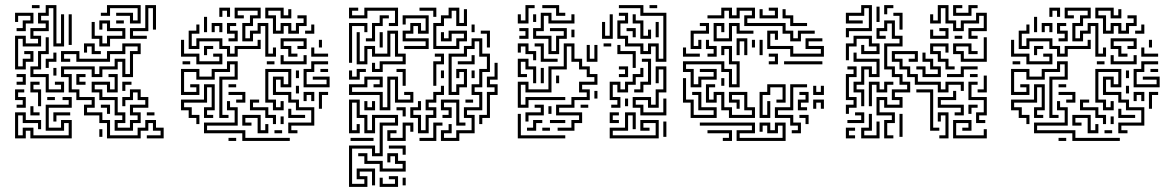

<svg xmlns="http://www.w3.org/2000/svg" viewBox="-20 -536 4599 752"><path d="M39 -264V-396H81V-366H129V-384H99V-426H159V-444H129V-486H159V-516H201V-366H219V-480H231V-354H189V-504H171V-474H141V-456H171V-414H111V-396H141V-354H69V-384H51V-276H69V-306H99V-324H75V-336H111V-294H81V-264ZM105 -504V-516H135V-504ZM489 -444V-474H435V-486H501V-456H519V-504H411V-474H375V-486H399V-516H531V-444ZM489 -384V-426H549V-516H591V-420H579V-504H561V-414H501V-396H555V-384ZM45 -414V-426H69V-456H99V-474H51V-450H39V-486H111V-444H81V-414ZM249 -360V-480H261V-360ZM369 -354V-384H339V-450H351V-396H381V-366H399V-396H459V-414H399V-444H381V-420H369V-456H411V-426H471V-384H411V-354ZM435 -444V-456H465V-444ZM159 -174V-234H99V-276H129V-336H159V-390H171V-324H141V-264H111V-246H171V-186H219V-204H195V-216H231V-174ZM339 -324V-354H321V-330H309V-366H351V-336H375V-324ZM399 6V-54H369V-84H309V-126H339V-144H279V-174H249V-234H219V-276H351V-246H369V-276H429V-306H471V-246H489V-336H519V-354H471V-324H411V-294H279V-324H231V-306H255V-294H219V-336H291V-306H399V-336H459V-366H531V-324H501V-234H459V-294H441V-264H381V-234H339V-264H231V-246H261V-186H291V-156H351V-114H321V-96H381V-66H411V-6H519V-36H549V-66H591V-36H621V6H555V-6H609V-24H579V-54H561V-24H531V6ZM159 -270V-306H189V-330H201V-294H171V-270ZM189 -240V-270H201V-240ZM45 -204V-216H69V-234H45V-246H81V-204ZM279 -204V-246H315V-234H291V-216H315V-204ZM429 -24V-66H459V-84H429V-144H369V-174H339V-216H411V-186H429V-234H405V-246H441V-174H399V-204H351V-186H381V-156H441V-96H471V-54H441V-36H489V-66H519V-84H489V-126H549V-144H519V-174H501V-144H471V-120H459V-156H489V-186H531V-156H561V-114H501V-96H531V-54H501V-24ZM129 -120V-174H99V-216H135V-204H111V-186H141V-120ZM459 -180V-216H495V-204H471V-180ZM45 -114V-126H69V-144H39V-186H75V-174H51V-156H81V-114ZM39 6V-96H81V-66H141V-30H129V-54H69V-84H51V-6H69V-36H111V-6H249V-54H231V-24H159V-126H249V-144H225V-156H261V-114H171V-36H219V-66H261V6H99V-24H81V6ZM165 -144V-156H195V-144ZM399 -90V-114H375V-126H411V-90ZM99 -84V-120H111V-96H135V-84ZM189 -60V-96H255V-84H201V-60ZM555 -84V-96H585V-84ZM369 0V-30H381V0Z M839 -470V-506H881V-470H869V-494H851V-470ZM1019 -314V-434H1001V-404H971V-374H929V-446H959V-476H989V-494H911V-476H935V-464H899V-506H1001V-464H971V-434H941V-386H959V-416H989V-446H1031V-326H1049V-350H1061V-314ZM1049 -404V-464H1019V-506H1091V-476H1109V-500H1121V-464H1079V-494H1031V-476H1061V-416H1079V-446H1121V-416H1139V-446H1169V-464H1145V-476H1181V-434H1151V-404H1109V-434H1091V-404ZM779 -410V-470H791V-410ZM809 -410V-446H851V-410H839V-434H821V-410ZM875 -374V-386H899V-404H869V-446H905V-434H881V-416H911V-374ZM1175 -404V-416H1199V-440H1211V-404ZM869 -314V-344H839V-374H761V-344H719V-416H749V-440H761V-404H731V-356H749V-386H851V-356H881V-326H899V-356H989V-380H1001V-344H911V-314ZM1109 -314V-344H1079V-386H1181V-344H1145V-356H1169V-374H1091V-356H1121V-326H1145V-314ZM749 -284V-314H689V-380H701V-326H761V-296H839V-314H815V-326H851V-284ZM1229 -350V-380H1241V-350ZM779 -320V-356H815V-344H791V-320ZM1199 -314V-350H1211V-326H1265V-314ZM1079 -284V-320H1091V-296H1169V-320H1181V-284ZM839 -74V-236H899V-284H881V-254H821V-224H749V-254H701V-176H749V-194H725V-206H761V-164H689V-266H761V-236H809V-266H869V-296H911V-224H851V-86H875V-74ZM1169 -194V-266H1199V-296H1265V-284H1211V-254H1181V-206H1259V-224H1205V-236H1271V-194ZM1025 -284V-296H1055V-284ZM695 -284V-296H725V-284ZM1109 -14V-56H1199V-104H1139V-134H1109V-164H1049V-236H1091V-206H1109V-254H1031V-146H1061V-116H1079V-140H1091V-104H1049V-134H1019V-266H1121V-194H1079V-224H1061V-176H1121V-146H1151V-116H1211V-44H1121V-26H1145V-14ZM1235 -254V-266H1265V-254ZM1139 -230V-260H1151V-230ZM749 -50V-74H719V-104H689V-146H779V-206H821V-104H791V-86H815V-74H779V-116H809V-194H791V-134H701V-116H731V-86H761V-50ZM875 -194V-206H905V-194ZM1139 -170V-200H1151V-170ZM905 -134V-146H929V-164H875V-176H941V-134ZM1169 -140V-176H1211V-140H1199V-164H1181V-140ZM1229 -110V-176H1265V-164H1241V-110ZM1049 -50V-74H1019V-104H959V-146H995V-134H971V-116H1031V-86H1061V-50ZM929 16V-14H779V-56H899V-104H869V-140H881V-116H911V-44H791V-26H941V4H1115V16ZM1109 -74V-110H1121V-86H1175V-74ZM989 -14V-74H941V-56H965V-44H929V-86H1001V-26H1019V-50H1031V-14ZM1079 -50V-80H1091V-50ZM1055 -14V-26H1085V-14ZM875 16V4H905V16Z M1503 -434V-446H1527V-494H1419V-464H1347V-506H1383V-494H1359V-476H1407V-506H1539V-434ZM1677 -470V-494H1623V-506H1689V-470ZM1677 -344V-446H1707V-476H1737V-506H1779V-446H1797V-500H1809V-434H1767V-494H1749V-464H1719V-434H1689V-356H1767V-386H1797V-404H1749V-374H1707V-410H1719V-386H1737V-416H1809V-374H1779V-344ZM1413 -374V-386H1437V-446H1467V-476H1503V-464H1479V-434H1449V-374ZM1563 -344V-356H1647V-374H1557V-416H1587V-446H1629V-416H1647V-464H1569V-440H1557V-476H1659V-404H1617V-434H1599V-404H1569V-386H1659V-344ZM1347 -290V-446H1419V-410H1407V-434H1359V-290ZM1827 -410V-440H1839V-410ZM1437 -254V-290H1449V-266H1467V-296H1557V-314H1527V-404H1509V-314H1437V-344H1419V-284H1377V-410H1389V-296H1407V-356H1449V-326H1497V-416H1539V-326H1569V-284H1479V-254ZM1887 -350V-404H1863V-416H1899V-350ZM1467 -350V-410H1479V-350ZM1707 16V-26H1737V-50H1749V-14H1719V4H1767V-26H1827V-74H1797V-116H1857V-164H1827V-206H1857V-266H1887V-314H1857V-374H1839V-344H1809V-314H1749V-176H1767V-206H1797V-254H1779V-230H1767V-266H1809V-194H1779V-164H1737V-326H1797V-356H1827V-386H1869V-326H1899V-254H1869V-194H1839V-176H1869V-104H1809V-86H1839V-14H1779V16ZM1677 -200V-296H1707V-314H1683V-326H1719V-284H1689V-200ZM1773 -284V-296H1827V-320H1839V-284ZM1857 -50V-86H1887V-176H1917V-194H1887V-236H1917V-290H1929V-224H1899V-206H1929V-164H1899V-74H1869V-50ZM1557 -200V-254H1533V-266H1569V-200ZM1347 -224V-260H1359V-236H1377V-266H1413V-254H1389V-224ZM1707 -230V-260H1719V-230ZM1827 -230V-260H1839V-230ZM1467 -104V-164H1347V-206H1407V-236H1479V-194H1443V-206H1467V-224H1419V-194H1359V-176H1479V-116H1497V-236H1539V-146H1587V-164H1563V-176H1599V-134H1527V-224H1509V-104ZM1617 -14V-74H1587V-116H1617V-140H1629V-104H1599V-86H1629V-26H1647V-86H1677V-104H1647V-146H1677V-176H1707V-200H1719V-164H1689V-134H1659V-116H1689V-74H1659V-14ZM1803 -134V-146H1833V-134ZM1767 -44V-134H1719V-116H1749V-74H1713V-86H1737V-104H1707V-146H1779V-56H1803V-44ZM1347 196V34H1449V64H1467V-56H1527V-74H1449V-14H1407V-74H1377V-134H1359V-26H1377V-50H1389V-14H1347V-146H1389V-86H1419V-26H1437V-86H1539V-44H1479V76H1437V46H1359V184H1407V166H1377V124H1449V190H1437V136H1389V154H1419V196ZM1407 -104V-140H1419V-116H1437V-140H1449V-104ZM1557 -80V-104H1533V-116H1569V-80ZM1497 16V-26H1533V-14H1509V4H1557V-56H1599V-20H1587V-44H1569V16ZM1623 16V4H1677V-56H1713V-44H1689V16ZM1353 16V4H1443V16ZM1557 70V46H1503V34H1569V70ZM1467 136V106H1407V76H1383V64H1419V94H1479V124H1557V106H1527V76H1509V100H1497V64H1539V94H1569V136ZM1467 196V160H1479V184H1527V166H1503V154H1539V196ZM1557 190V160H1569V190Z M2008 -444V-480H2020V-456H2038V-516H2074V-504H2050V-444ZM2158 -474V-504H2104V-516H2170V-486H2194V-474ZM2548 -294V-354H2530V-324H2488V-354H2428V-384H2398V-456H2428V-474H2404V-486H2440V-444H2410V-396H2440V-366H2500V-336H2518V-366H2560V-306H2578V-474H2488V-504H2404V-516H2500V-486H2590V-294ZM2524 -504V-516H2554V-504ZM2128 -324V-384H2068V-426H2098V-486H2140V-456H2218V-480H2230V-444H2128V-474H2110V-414H2080V-396H2140V-336H2158V-396H2188V-414H2134V-426H2200V-384H2170V-324ZM2068 -450V-480H2080V-450ZM2338 -384V-450H2350V-396H2368V-480H2380V-384ZM2488 -384V-444H2458V-480H2470V-456H2500V-396H2518V-420H2530V-384ZM2548 -390V-450H2560V-390ZM2014 -384V-396H2038V-414H2014V-426H2050V-384ZM2458 -390V-414H2434V-426H2470V-390ZM2218 -390V-420H2230V-390ZM2344 -354V-366H2374V-354ZM2068 -300V-324H2038V-354H2020V-330H2008V-366H2050V-336H2080V-300ZM2098 -294V-354H2074V-366H2110V-306H2164V-294ZM2164 -24V-36H2218V-66H2248V-84H2158V-126H2218V-156H2278V-174H2248V-216H2308V-234H2278V-264H2248V-294H2218V-354H2200V-264H2140V-174H2038V-204H2020V-126H2038V-156H2194V-144H2050V-114H2008V-216H2050V-186H2128V-276H2188V-366H2230V-306H2260V-276H2290V-246H2320V-204H2260V-186H2290V-144H2230V-114H2170V-96H2260V-54H2230V-24ZM2278 -294V-360H2290V-306H2308V-360H2320V-294ZM2458 -270V-324H2398V-360H2410V-336H2470V-270ZM2068 -210V-264H2038V-294H2020V-246H2044V-234H2008V-306H2050V-276H2080V-210ZM2464 -174V-186H2488V-216H2518V-294H2494V-306H2530V-204H2500V-174ZM2404 -234V-246H2428V-264H2404V-276H2440V-234ZM2488 -84V-114H2458V-156H2530V-126H2548V-186H2578V-264H2560V-210H2548V-276H2590V-174H2560V-114H2518V-144H2470V-126H2500V-96H2578V-150H2590V-84ZM2098 -210V-270H2110V-210ZM2374 -114V-126H2398V-144H2368V-216H2410V-186H2428V-216H2458V-246H2488V-270H2500V-234H2470V-204H2440V-174H2398V-204H2380V-156H2410V-114ZM2158 -210V-240H2170V-210ZM2308 -150V-180H2320V-150ZM2428 -120V-150H2440V-120ZM2038 -60V-96H2098V-114H2074V-126H2110V-84H2050V-60ZM2254 -114V-126H2284V-114ZM2128 -90V-120H2140V-90ZM2368 6V-36H2428V-96H2470V-30H2458V-84H2440V-24H2380V-6H2548V-54H2500V-36H2524V-24H2488V-66H2560V6ZM2368 -54V-96H2404V-84H2380V-66H2404V-54ZM2008 6V-90H2020V-6H2194V6ZM2044 -24V-36H2068V-66H2104V-54H2080V-24ZM2134 -54V-66H2194V-54ZM2578 0V-60H2590V0ZM2104 -24V-36H2134V-24Z M3075 -374V-404H3045V-434H2895V-476H2925V-494H2877V-464H2835V-494H2817V-464H2751V-476H2805V-506H2847V-476H2865V-506H2937V-464H2907V-446H3057V-416H3087V-386H3105V-416H3171V-404H3117V-374ZM2955 -464V-500H2967V-476H3015V-494H2991V-506H3027V-464ZM3075 -434V-464H3045V-500H3057V-476H3087V-446H3141V-434ZM2685 -344V-416H2745V-434H2721V-446H2757V-404H2697V-356H2715V-380H2727V-344ZM2775 -374V-446H2817V-410H2805V-434H2787V-386H2835V-446H2877V-416H2931V-404H2865V-434H2847V-374ZM3075 -314V-344H2985V-416H3027V-380H3015V-404H2997V-356H3087V-326H3195V-344H3135V-386H3201V-374H3147V-356H3207V-314ZM2865 -320V-386H2907V-320H2895V-374H2877V-320ZM2751 -314V-326H2775V-344H2745V-380H2757V-356H2787V-314ZM2925 -350V-380H2937V-350ZM2955 -320V-380H2967V-320ZM2685 -194V-254H2655V-296H2817V-266H2847V-206H2865V-284H2835V-344H2817V-320H2805V-356H2847V-296H2877V-194H2835V-254H2805V-284H2667V-266H2697V-206H2715V-236H2775V-254H2721V-266H2787V-224H2727V-194ZM2655 -314V-350H2667V-326H2721V-314ZM2991 -284V-296H3015V-314H2991V-326H3027V-284ZM3051 -284V-296H3201V-284ZM2685 -74V-134H2655V-230H2667V-146H2697V-86H2775V-104H2715V-164H2691V-176H2727V-116H2787V-74ZM2805 -200V-230H2817V-200ZM2835 -74V-104H2805V-164H2787V-134H2745V-206H2781V-194H2757V-146H2775V-176H2817V-116H2847V-86H2925V-104H2895V-164H2847V-146H2877V-110H2865V-134H2835V-176H2907V-116H2937V-74ZM2955 -74V-176H2985V-206H3057V-134H3021V-146H3045V-194H2997V-164H2967V-86H2985V-140H2997V-74ZM3081 -14V-26H3105V-44H3075V-74H3015V-116H3075V-206H3141V-194H3087V-104H3027V-86H3087V-56H3117V-14ZM3165 -164V-200H3177V-176H3195V-200H3207V-164ZM3105 -104V-146H3135V-164H3111V-176H3147V-134H3117V-116H3141V-104ZM3165 -110V-146H3207V-110H3195V-134H3177V-110ZM3135 -50V-74H3111V-86H3147V-50ZM2865 16V-26H2925V-44H2721V-56H2937V-14H2877V4H3045V-44H3027V-14H2985V-44H2967V-20H2955V-56H2997V-26H3015V-56H3057V16ZM2811 16V4H2835V-14H2751V-26H2847V16Z M3293 -390V-426H3383V-504H3365V-474H3305V-456H3359V-444H3293V-486H3353V-516H3395V-414H3305V-390ZM3443 -480V-516H3479V-504H3455V-480ZM3773 -384V-426H3833V-474H3815V-444H3755V-414H3713V-444H3683V-504H3665V-444H3623V-480H3635V-456H3653V-516H3695V-456H3725V-426H3743V-456H3803V-486H3845V-414H3785V-396H3809V-384ZM3713 -474V-516H3749V-504H3725V-486H3773V-516H3809V-504H3785V-474ZM3413 -450V-510H3425V-450ZM3503 -420V-474H3479V-486H3515V-420ZM3443 6V-66H3473V-84H3413V-156H3455V-126H3503V-144H3473V-186H3533V-204H3503V-234H3473V-264H3443V-366H3503V-384H3473V-444H3455V-414H3425V-396H3449V-384H3413V-426H3443V-456H3485V-396H3515V-354H3455V-276H3485V-246H3515V-216H3545V-174H3485V-156H3515V-114H3443V-144H3425V-96H3485V-54H3455V-6H3479V6ZM3623 -384V-420H3635V-396H3683V-414H3659V-426H3695V-384ZM3719 -384V-396H3749V-384ZM3293 -300V-366H3323V-396H3395V-366H3425V-324H3353V-360H3365V-336H3413V-354H3383V-384H3335V-354H3305V-300ZM3743 -294V-324H3713V-366H3785V-336H3809V-324H3773V-354H3725V-336H3755V-306H3833V-390H3845V-294ZM3683 -264V-294H3653V-324H3623V-366H3695V-330H3683V-354H3635V-336H3665V-306H3695V-276H3719V-264ZM3653 -174V-204H3563V-234H3533V-264H3503V-294H3473V-336H3575V-294H3539V-306H3563V-324H3485V-306H3515V-276H3545V-246H3575V-216H3665V-186H3683V-216H3755V-180H3743V-204H3695V-174ZM3353 -120V-174H3323V-216H3353V-276H3395V-246H3413V-294H3323V-330H3335V-306H3425V-234H3383V-264H3365V-204H3335V-186H3365V-120ZM3593 -234V-264H3569V-276H3605V-246H3653V-264H3623V-294H3593V-330H3605V-306H3635V-276H3665V-234ZM3689 -234V-246H3743V-276H3809V-264H3755V-234ZM3293 -90V-126H3323V-144H3293V-246H3323V-264H3299V-276H3335V-234H3305V-156H3335V-114H3305V-90ZM3779 -234V-246H3809V-234ZM3809 -174V-186H3833V-240H3845V-174ZM3383 -120V-216H3425V-186H3443V-216H3479V-204H3455V-174H3413V-204H3395V-120ZM3803 -54V-96H3833V-144H3773V-216H3809V-204H3785V-156H3845V-84H3815V-66H3839V-54ZM3623 -24V-174H3569V-186H3635V-36H3659V-24ZM3719 -84V-96H3743V-114H3653V-156H3713V-180H3725V-144H3665V-126H3755V-84ZM3773 -90V-126H3809V-114H3785V-90ZM3299 -54V-66H3353V-84H3329V-96H3365V-54ZM3659 6V-6H3683V-84H3665V-60H3653V-96H3695V6ZM3353 6V-36H3383V-90H3395V-24H3365V-6H3413V-60H3425V6ZM3503 0V-90H3515V0ZM3713 6V-66H3785V-24H3749V-36H3773V-54H3725V-6H3833V-30H3845V6ZM3293 6V-36H3329V-24H3305V-6H3329V6Z M4090 -470V-506H4132V-470H4120V-494H4102V-470ZM4270 -314V-434H4252V-404H4222V-374H4180V-446H4210V-476H4240V-494H4162V-476H4186V-464H4150V-506H4252V-464H4222V-434H4192V-386H4210V-416H4240V-446H4282V-326H4300V-350H4312V-314ZM4300 -404V-464H4270V-506H4342V-476H4360V-500H4372V-464H4330V-494H4282V-476H4312V-416H4330V-446H4372V-416H4390V-446H4420V-464H4396V-476H4432V-434H4402V-404H4360V-434H4342V-404ZM4030 -410V-470H4042V-410ZM4060 -410V-446H4102V-410H4090V-434H4072V-410ZM4126 -374V-386H4150V-404H4120V-446H4156V-434H4132V-416H4162V-374ZM4426 -404V-416H4450V-440H4462V-404ZM4120 -314V-344H4090V-374H4012V-344H3970V-416H4000V-440H4012V-404H3982V-356H4000V-386H4102V-356H4132V-326H4150V-356H4240V-380H4252V-344H4162V-314ZM4360 -314V-344H4330V-386H4432V-344H4396V-356H4420V-374H4342V-356H4372V-326H4396V-314ZM4000 -284V-314H3940V-380H3952V-326H4012V-296H4090V-314H4066V-326H4102V-284ZM4480 -350V-380H4492V-350ZM4030 -320V-356H4066V-344H4042V-320ZM4450 -314V-350H4462V-326H4516V-314ZM4330 -284V-320H4342V-296H4420V-320H4432V-284ZM4090 -74V-236H4150V-284H4132V-254H4072V-224H4000V-254H3952V-176H4000V-194H3976V-206H4012V-164H3940V-266H4012V-236H4060V-266H4120V-296H4162V-224H4102V-86H4126V-74ZM4420 -194V-266H4450V-296H4516V-284H4462V-254H4432V-206H4510V-224H4456V-236H4522V-194ZM4276 -284V-296H4306V-284ZM3946 -284V-296H3976V-284ZM4360 -14V-56H4450V-104H4390V-134H4360V-164H4300V-236H4342V-206H4360V-254H4282V-146H4312V-116H4330V-140H4342V-104H4300V-134H4270V-266H4372V-194H4330V-224H4312V-176H4372V-146H4402V-116H4462V-44H4372V-26H4396V-14ZM4486 -254V-266H4516V-254ZM4390 -230V-260H4402V-230ZM4000 -50V-74H3970V-104H3940V-146H4030V-206H4072V-104H4042V-86H4066V-74H4030V-116H4060V-194H4042V-134H3952V-116H3982V-86H4012V-50ZM4126 -194V-206H4156V-194ZM4390 -170V-200H4402V-170ZM4156 -134V-146H4180V-164H4126V-176H4192V-134ZM4420 -140V-176H4462V-140H4450V-164H4432V-140ZM4480 -110V-176H4516V-164H4492V-110ZM4300 -50V-74H4270V-104H4210V-146H4246V-134H4222V-116H4282V-86H4312V-50ZM4180 16V-14H4030V-56H4150V-104H4120V-140H4132V-116H4162V-44H4042V-26H4192V4H4366V16ZM4360 -74V-110H4372V-86H4426V-74ZM4240 -14V-74H4192V-56H4216V-44H4180V-86H4252V-26H4270V-50H4282V-14ZM4330 -50V-80H4342V-50ZM4306 -14V-26H4336V-14ZM4126 16V4H4156V16Z"/></svg>

Font: Rubik Maze
Style: Regular
Weight: 400
Designer: Hubert and Fischer, NaN
Foundry: Hubert and Fischer, NaN
Version: Version 2.200